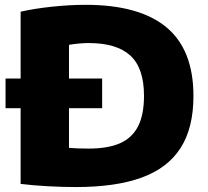

<svg xmlns="http://www.w3.org/2000/svg" viewBox="-20 -768 864 796"><path d="M782 -370Q782 -237.5 728.5 -154.2Q675 -71 567.5 -31.8Q460 7.5 294 7.5Q240.5 7.5 179.8 4.2Q119 1 65.5 -5.5V-319.5H3V-442.5H65.5V-719.5Q122.5 -732.5 195.2 -740.2Q268 -748 335 -748Q557.5 -748 669.8 -655Q782 -562 782 -370ZM577 -371Q577 -485.5 520.5 -537.5Q464 -589.5 347.5 -589.5Q329 -589.5 306.8 -587.5Q284.5 -585.5 266 -582V-442.5H403.5V-319.5H266V-155Q297 -152 348 -152Q427.5 -152 477.8 -174.2Q528 -196.5 552.5 -244.5Q577 -292.5 577 -371Z"/></svg>

Font: Encode Sans Semi Expanded ExBd
Style: Regular
Weight: 800
Width: 6
Designer: Multiple Designers
Foundry: Impallari Type
Version: Version 2.000